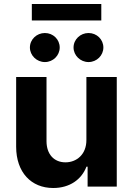

<svg xmlns="http://www.w3.org/2000/svg" viewBox="-20 -929 662 956"><path d="M60.4 -198.2C60.7 -70.7 135.3 7.1 245 7.1C327.1 7.1 386 -35.2 410.5 -99.1H416.2V0H561.4V-545.5H410.2V-232.2C410.5 -159.1 360.4 -120.7 306.1 -120.7C248.9 -120.7 212 -160.9 211.6 -225.1V-545.5H60.4ZM138.5 -909.1V-827.1H484.4V-909.1ZM346.2 -692.5C346.2 -653.1 380 -620 420.8 -620C462 -620 494.7 -653.1 494.7 -692.5C494.7 -732.6 462 -764.6 420.8 -764.6C380 -764.6 346.2 -732.6 346.2 -692.5ZM203.5 -620C244.7 -620 277.3 -653.1 277.3 -692.5C277.3 -732.6 244.7 -764.6 203.5 -764.6C162.6 -764.6 128.9 -732.6 128.9 -692.5C128.9 -653.1 162.6 -620 203.5 -620Z"/></svg>

Font: Inter-Hewn
Style: Bold
Weight: 700
Designer: Rasmus Andersson
Foundry: rsms
Version: Version 3.012;git-f93a4a705